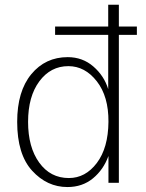

<svg xmlns="http://www.w3.org/2000/svg" viewBox="-20 -753 602 791"><path d="M50.8 -251Q50.8 -377 108.9 -447.3Q167 -517.6 258.8 -517.6Q320.3 -517.6 364.7 -479Q409.2 -440.4 425.8 -385.7V-609.4H207V-643.6H425.8V-733.4H469.7V-643.6H543.9V-609.4H469.7V0H426.8V-110.4Q406.2 -53.7 362.8 -18.1Q319.3 17.6 257.8 17.6Q173.8 17.6 112.3 -49.8Q50.8 -117.2 50.8 -251ZM95.7 -251Q95.7 -146.5 141.6 -83Q187.5 -19.5 263.7 -19.5Q332 -19.5 378.9 -81.5Q425.8 -143.6 426.8 -251Q427.7 -355.5 378.9 -418Q330.1 -480.5 261.7 -480.5Q188.5 -480.5 142.1 -418Q95.7 -355.5 95.7 -251Z"/></svg>

Font: Gothic A1 ExtraLight
Style: Regular
Weight: 275
Designer: HanYang I&C Co.,Ltd.
Foundry: HanYang I&C Co.,Ltd.
Version: Version 2.50